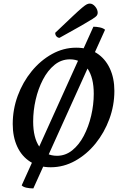

<svg xmlns="http://www.w3.org/2000/svg" viewBox="-20 -921 676 1071"><path d="M263 12Q197 12 149 -18.5Q101 -49 76 -103.5Q51 -158 51 -229Q51 -311 79 -387Q107 -463 156.5 -523.5Q206 -584 270 -619.5Q334 -655 405 -655Q472 -655 519.5 -624.5Q567 -594 592.5 -539.5Q618 -485 618 -414Q618 -333 590 -257Q562 -181 513 -120.5Q464 -60 399.5 -24Q335 12 263 12ZM298 -52Q345 -52 383 -82.5Q421 -113 447.5 -163.5Q474 -214 488.5 -275.5Q503 -337 503 -398Q503 -488 468 -539Q433 -590 370 -590Q322 -590 284 -559Q246 -528 219.5 -477Q193 -426 179 -365Q165 -304 165 -243Q165 -153 199.5 -102.5Q234 -52 298 -52ZM166 130Q146 130 127.5 126Q109 122 101 113L501 -772Q519 -772 537.5 -768Q556 -764 566 -755ZM312 -710Q303 -710 295.5 -717.5Q288 -725 288 -738Q350 -797 385 -830Q420 -863 438 -878Q456 -893 464.5 -897Q473 -901 481 -901Q497 -901 511 -884.5Q525 -868 525 -849Q525 -842 520.5 -835Q516 -828 496.5 -815.5Q477 -803 433.5 -778Q390 -753 312 -710Z"/></svg>

Font: Petrona SemiBold
Style: Italic
Weight: 600
Italic angle: -9°
Designer: Ringo R. Seeber
Foundry: Ringo R. Seeber
Version: Version 2.001; ttfautohint (v1.8.3)